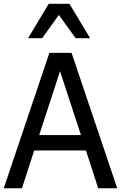

<svg xmlns="http://www.w3.org/2000/svg" viewBox="-25 -1011 649 1031"><path d="M347.7 -990.7H236.8L125.5 -805.7H201.2L291 -930.7L381.3 -805.7H459ZM92.8 0 158.7 -203.1H436.5L502.4 0H604.5L359.4 -727.1H240.2L-4.9 0ZM185.5 -285.6 297.4 -628.4 409.7 -285.6Z"/></svg>

Font: SG Kara SemiBold
Style: Regular
Weight: 400
Designer: Damoon Khanjanzadeh
Version: Version 1.000